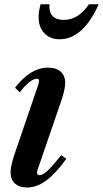

<svg xmlns="http://www.w3.org/2000/svg" viewBox="-20 -842 468 873"><path d="M102.5 10.5Q67.5 10.5 47.8 -8Q28 -26.5 28 -58.5Q28 -72 32.5 -92.5Q37 -113 43.5 -133L153.5 -455.5Q157.5 -468 157.5 -476Q157.5 -484 147.5 -484Q133 -484 111.2 -466.8Q89.5 -449.5 70.5 -422L48.5 -443Q118.5 -534.5 198 -534.5Q235.5 -534.5 256 -516Q276.5 -497.5 276.5 -465Q276.5 -452 272.2 -431.8Q268 -411.5 261 -391L152 -73Q148.5 -63 148.5 -58Q148.5 -45.5 160.5 -45.5Q174 -45.5 195.8 -65.5Q217.5 -85.5 258.5 -136.5L281.5 -120Q233 -52.5 190.2 -21Q147.5 10.5 102.5 10.5ZM252 -663.5Q208 -663.5 181.8 -690.8Q155.5 -718 155.5 -765.5Q155.5 -789 164.5 -822.5H205Q202 -787 219.2 -769.2Q236.5 -751.5 269.5 -751.5Q336.5 -751.5 384.5 -822.5H428.5Q395 -745.5 349.8 -704.5Q304.5 -663.5 252 -663.5Z"/></svg>

Font: Libre Caslon Condensed Bold
Style: Italic
Weight: 700
Italic angle: -22.583°
Designer: Pablo Impallari, Rodrigo Fuenzalida, Katja Schimmel, Ertekin Erdin
Foundry: Pablo Impallari, Rodrigo Fuenzalida
Version: Version 2.000; ttfautohint (v1.8.4.7-5d5b);gftools[0.9.33]